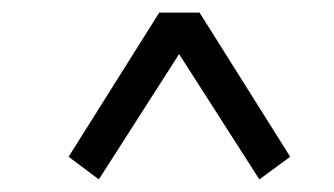

<svg xmlns="http://www.w3.org/2000/svg" viewBox="-20 -469 531 305"><path d="M89 -220 233 -449H297L441 -220L392 -184L246 -412H283L137 -184Z"/></svg>

Font: Lisu Bosa SemiBold
Style: Italic
Weight: 600
Italic angle: -19°
Designer: David Morse, Annie Olsen, Victor Gaultney, Frank Grießhammer (Latin)
Foundry: SIL International
Version: Version 2.000